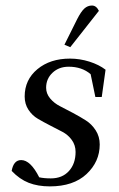

<svg xmlns="http://www.w3.org/2000/svg" viewBox="-20 -663 429 691"><path d="M22 -47.9Q28.8 -86.9 56.2 -86.9Q89.8 -86.9 121.1 -24.9Q138.2 -21 163.1 -21Q204.1 -21 228 -47.4Q252 -73.7 252 -116.2Q252 -140.6 238.3 -159.4Q224.6 -178.2 204.3 -188.7Q184.1 -199.2 160.4 -211.4Q136.7 -223.6 116.5 -235.4Q96.2 -247.1 82.5 -267.8Q68.8 -288.6 68.8 -315.9Q68.8 -376 114.7 -414.1Q160.6 -452.1 231.9 -452.1Q267.1 -452.1 301.8 -441.2Q336.4 -430.2 359.9 -412.1L346.2 -314H323.2L306.2 -396Q274.9 -422.9 227.1 -422.9Q191.9 -422.9 168.9 -401.1Q146 -379.4 146 -347.2Q146 -326.2 160.4 -308.8Q174.8 -291.5 196 -280.8Q217.3 -270 242.4 -256.6Q267.6 -243.2 288.8 -229.7Q310.1 -216.3 324.5 -193.8Q338.9 -171.4 338.9 -143.1Q338.9 -81.1 291.5 -36.6Q244.1 7.8 159.2 7.8Q116.2 7.8 83.3 -5.1Q50.3 -18.1 22 -47.9ZM211.9 -502 257.8 -594.2Q271.5 -621.1 283.4 -632.1Q295.4 -643.1 311 -643.1Q326.7 -643.1 335.9 -624L232.9 -493.2Z"/></svg>

Font: Dihjauti
Style: Bold Italic
Weight: 700
Italic angle: -9°
Designer: T. Christopher White
Version: Version 3.0.0